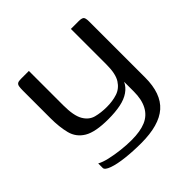

<svg xmlns="http://www.w3.org/2000/svg" viewBox="-140 -519 750 750"><g transform="rotate(-45 235.5 -144.0)"><path d="M230 111Q185 111 145 106.5Q105 102 80 93Q55 84 55 73V48Q71 57 97.5 63Q124 69 154 72.5Q184 76 212 76Q260 76 290.5 63Q321 50 336.5 21Q352 -8 352 -52V-106Q343 -86 323 -72Q303 -58 273.5 -52Q244 -46 205 -46Q134 -46 100.5 -66Q67 -86 57.5 -123Q48 -160 48 -209V-360Q48 -375 49.5 -383.5Q51 -392 56.5 -395.5Q62 -399 75 -399H119Q119 -373 119 -349.5Q119 -326 119 -303.5Q119 -281 119 -258Q119 -235 119 -209Q119 -152 134.5 -125Q150 -98 176.5 -91Q203 -84 235 -84Q267 -84 293 -92.5Q319 -101 335 -126Q351 -151 351 -201V-399H394Q409 -399 415.5 -394.5Q422 -390 422 -369V-60Q422 29 375.5 70Q329 111 230 111Z"/></g></svg>

Font: Genos
Style: Regular
Weight: 400
Designer: Robert E. Leuschke
Foundry: Robert E. Leuschke
Version: Version 1.010